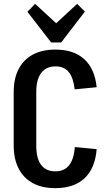

<svg xmlns="http://www.w3.org/2000/svg" viewBox="-20 -966 559 995"><path d="M266 9Q198 9 150 -17Q102 -43 76.5 -92.5Q51 -142 51 -213V-489Q51 -559 76.5 -608Q102 -657 150 -683Q198 -709 267 -709Q362 -709 416.5 -659.5Q471 -610 481 -514L367 -503Q360 -564 336 -593Q312 -622 268 -622Q220 -622 194 -588.5Q168 -555 168 -491V-210Q168 -144 193.5 -111Q219 -78 267 -78Q313 -78 338 -109.5Q363 -141 368 -204L481 -193Q473 -94 418.5 -42.5Q364 9 266 9ZM420 -906 297 -746H245L122 -905L162 -946L302 -817H240L380 -946Z"/></svg>

Font: Pathway Extreme Condensed SemiBold
Style: Regular
Weight: 600
Width: 3
Version: Version 1.001;gftools[0.9.26]